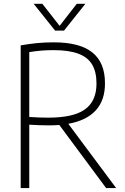

<svg xmlns="http://www.w3.org/2000/svg" viewBox="-20 -964 642 984"><path d="M524 0 284 -323.5Q260.5 -321.5 229 -321.5Q182.5 -321.5 130 -325V0H86V-731.5Q129 -739 168.8 -743Q208.5 -747 255.5 -747Q388.5 -747 453.2 -695.2Q518 -643.5 518 -537.5Q518.5 -451 471.2 -398.8Q424 -346.5 330 -329.5L575.5 0ZM474.5 -536Q474.5 -596 452 -633.5Q429.5 -671 381 -689Q332.5 -707 254.5 -707Q218.5 -707 190.2 -704.5Q162 -702 130 -697V-364.5Q183 -361 227.5 -361Q356.5 -361 415.5 -403.5Q474.5 -446 474.5 -536ZM373.5 -944.5H417.5L308 -807H262.5L152.5 -944.5H197L285.5 -831.5Z"/></svg>

Font: Encode Sans Semi Condensed ExLight
Style: Regular
Weight: 275
Width: 4
Designer: Multiple Designers
Foundry: Impallari Type
Version: Version 2.000